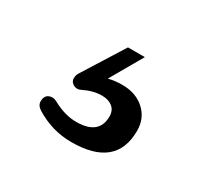

<svg xmlns="http://www.w3.org/2000/svg" viewBox="-66 -105 440 414"><g transform="rotate(30 153.5 102.0)"><path d="M180 59Q214 59 235.5 78.5Q257 98 257 129Q257 221 146 221Q98 221 56 195Q45 188 45 178Q45 158 64 158Q68 158 74 161Q105 178 133 178Q190 178 190 132Q190 117 180 109Q170 101 154 101Q132 101 110 112Q104 115 100 115Q93 115 87.5 110.5Q82 106 82 99Q82 91 86 85L150 -17H192L146 63Q162 59 180 59Z"/></g></svg>

Font: Varela Round
Style: Regular
Weight: 400
Designer: Joe Prince
Foundry: Joe Prince
Version: Version 1.000